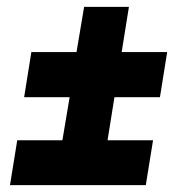

<svg xmlns="http://www.w3.org/2000/svg" viewBox="-20 -559 534 557"><path d="M403 -22H9L30 -152H161L182 -277H50L71 -408H202L224 -539H354L333 -408H465L444 -277H312L292 -152H424Z"/></svg>

Font: Georama ExtraCondensed Thin
Style: Bold Italic
Weight: 700
Italic angle: -9°
Version: Version 1.001